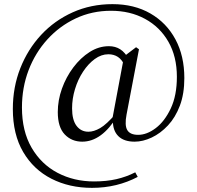

<svg xmlns="http://www.w3.org/2000/svg" viewBox="-20 -739 952 927"><path d="M377 -55Q326 -55 292.5 -90Q259 -125 259 -198Q259 -255 279 -311Q299 -367 334 -413.5Q369 -460 413 -488Q457 -516 506 -516Q537 -516 560.5 -501Q584 -486 603 -452L584 -420Q569 -451 549.5 -464Q530 -477 503 -477Q469 -477 437.5 -454Q406 -431 381 -393Q356 -355 342 -308.5Q328 -262 328 -216Q328 -160 349.5 -131.5Q371 -103 407 -103Q433 -103 463.5 -120.5Q494 -138 539 -190L548 -178H546Q509 -117 466.5 -86Q424 -55 377 -55ZM630 -55Q578 -55 551 -82Q524 -109 525 -159L523 -168L579 -467L637 -511L651 -501L591 -186Q581 -134 594.5 -111Q608 -88 647 -88Q689 -88 732 -120.5Q775 -153 804.5 -215.5Q834 -278 834 -368Q834 -466 793 -537.5Q752 -609 680 -648Q608 -687 516 -687Q424 -687 345.5 -650Q267 -613 208.5 -548.5Q150 -484 118 -400Q86 -316 86 -220Q86 -106 132.5 -26Q179 54 258 95.5Q337 137 434 137Q494 137 542 126Q590 115 633 93L645 115Q596 141 540.5 154.5Q485 168 424 168Q315 168 228.5 124Q142 80 92 -5Q42 -90 42 -213Q42 -318 78 -409.5Q114 -501 178.5 -570.5Q243 -640 331 -679.5Q419 -719 523 -719Q628 -719 706 -674Q784 -629 827 -549Q870 -469 870 -362Q870 -286 848.5 -229Q827 -172 791 -133.5Q755 -95 712.5 -75Q670 -55 630 -55Z"/></svg>

Font: Noto Serif SC ExtraLight
Style: Regular
Weight: 400
Version: Version 2.002-H1;hotconv 1.1.0;makeotfexe 2.6.0